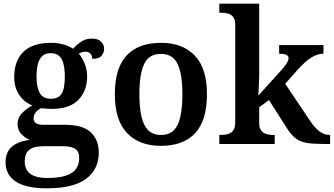

<svg xmlns="http://www.w3.org/2000/svg" viewBox="-20 -780 1808 1040"><path d="M234 240Q121 240 65.5 203.5Q10 167 10 98Q10 61 26 36Q42 11 72 -3.5Q102 -18 141 -22Q117 -32 96 -53.5Q75 -75 75 -109Q75 -140 96.5 -164Q118 -188 155 -209Q111 -226 84 -266Q57 -306 57 -363Q57 -450 106.5 -499Q156 -548 258 -548Q294 -548 325.5 -538.5Q357 -529 376 -516Q397 -540 421.5 -555.5Q446 -571 477 -571Q511 -571 527.5 -554.5Q544 -538 544 -516Q544 -495 530 -478Q516 -461 480 -461Q480 -478 470 -489Q460 -500 444 -500Q434 -500 424 -497Q414 -494 407 -489Q426 -467 439 -435Q452 -403 452 -364Q452 -289 405 -239.5Q358 -190 258 -190Q247 -190 229.5 -191.5Q212 -193 202 -194Q186 -186 174 -172Q162 -158 162 -138Q162 -122 174.5 -113Q187 -104 215 -104H333Q429 -104 472 -63Q515 -22 515 47Q515 137 446.5 188.5Q378 240 234 240ZM236 184Q300 184 338 171Q376 158 392.5 134Q409 110 409 76Q409 39 386.5 25.5Q364 12 320 12H211Q188 12 165.5 18Q143 24 128.5 41.5Q114 59 114 95Q114 123 126.5 143Q139 163 166 173.5Q193 184 236 184ZM255 -245Q285 -245 301.5 -258.5Q318 -272 324.5 -299Q331 -326 331 -365Q331 -405 324 -433.5Q317 -462 300.5 -477Q284 -492 254 -492Q226 -492 209 -476.5Q192 -461 185 -432.5Q178 -404 178 -364Q178 -307 195.5 -276Q213 -245 255 -245Z M850 10Q735 10 668.5 -59Q602 -128 602 -270Q602 -410 665.5 -479Q729 -548 853 -548Q969 -548 1035 -479Q1101 -410 1101 -270Q1101 -128 1037.5 -59Q974 10 850 10ZM852 -49Q895 -49 920.5 -73.5Q946 -98 957 -148Q968 -198 968 -270Q968 -379 942 -433.5Q916 -488 851 -488Q787 -488 761 -433.5Q735 -379 735 -270Q735 -161 761.5 -105Q788 -49 852 -49Z M1168 0V-49H1179Q1197 -49 1214 -53.5Q1231 -58 1242.5 -72.5Q1254 -87 1254 -116V-648Q1254 -676 1242 -689.5Q1230 -703 1213 -707Q1196 -711 1179 -711H1168V-760H1384V-374Q1384 -361 1383 -342Q1382 -323 1381.5 -304.5Q1381 -286 1380 -274Q1379 -262 1379 -262L1505 -401Q1520 -418 1528 -429.5Q1536 -441 1539.5 -449.5Q1543 -458 1543 -465Q1543 -478 1530 -483.5Q1517 -489 1492 -489V-536H1732V-489Q1715 -489 1698 -483.5Q1681 -478 1664 -467Q1647 -456 1629 -439.5Q1611 -423 1591 -401L1525 -326L1658 -128Q1684 -88 1710.5 -68.5Q1737 -49 1765 -49H1768V0H1754Q1704 0 1669.5 -2.5Q1635 -5 1611.5 -14Q1588 -23 1569 -41.5Q1550 -60 1530 -92L1437 -238L1384 -199V-115Q1384 -86 1395.5 -72Q1407 -58 1424.5 -53.5Q1442 -49 1459 -49H1468V0Z"/></svg>

Font: Noto Serif Gujarati SemiBold
Style: Regular
Weight: 600
Version: Version 2.102